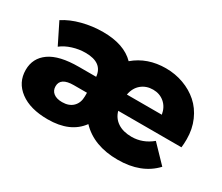

<svg xmlns="http://www.w3.org/2000/svg" viewBox="-100 -791 1200 1039"><g transform="rotate(30 499.5 -271.0)"><path d="M266.1 8.8Q156.2 8.8 93 -38.6Q29.8 -85.9 29.8 -164.1Q29.8 -237.8 89.6 -279.8Q149.4 -321.8 271 -321.8H378.9Q371.1 -405.8 265.1 -405.8Q224.1 -405.8 184.6 -393.3Q145 -380.9 117.2 -358.9L53.2 -487.8Q99.1 -518.1 162.1 -534.4Q225.1 -550.8 291 -550.8Q422.4 -550.8 488.8 -482.9Q568.8 -550.8 684.1 -550.8Q742.2 -550.8 794.4 -531.7Q846.7 -512.7 886.2 -477.8Q925.8 -442.9 949 -390.1Q972.2 -337.4 972.2 -273.9Q972.2 -245.1 969.2 -222.2H574.2Q585.4 -181.2 619.6 -158.7Q653.8 -136.2 706.1 -136.2Q775.4 -136.2 832 -183.1L932.1 -79.1Q850.1 8.8 703.1 8.8Q553.7 8.8 470.2 -79.1Q406.2 8.8 266.1 8.8ZM570.8 -321.8H789.1Q781.7 -365.7 752.2 -390.9Q722.7 -416 681.2 -416Q639.2 -416 609.1 -391.4Q579.1 -366.7 570.8 -321.8ZM378.9 -222.2H296.9Q213.9 -222.2 213.9 -168Q213.9 -141.1 233.2 -126Q252.4 -110.8 287.1 -110.8Q330.1 -110.8 354.5 -135Q378.9 -159.2 378.9 -200.2Z"/></g></svg>

Font: Montserrat ExtraBold
Style: Regular
Weight: 800
Designer: Julieta Ulanovsky
Foundry: Julieta Ulanovsky
Version: Version 9.000